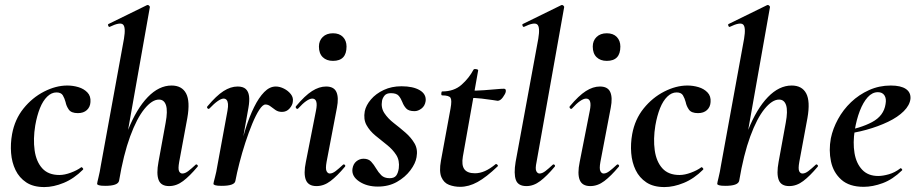

<svg xmlns="http://www.w3.org/2000/svg" viewBox="-20 -746 3721 779"><path d="M160 13Q115 13 86.5 -6Q58 -25 43 -56Q28 -87 25 -125Q22 -163 29 -202Q40 -262 75.5 -306Q111 -350 159 -374.5Q207 -399 253 -399Q276 -399 298 -392.5Q320 -386 334.5 -371Q349 -356 347 -332Q346 -312 332.5 -299.5Q319 -287 296 -287Q269 -287 259 -301.5Q249 -316 246 -332Q242 -347 235 -359Q228 -371 209 -371Q189 -371 171.5 -354Q154 -337 142 -307Q130 -277 123 -237Q114 -182 120.5 -136Q127 -90 151.5 -63Q176 -36 221 -36Q242 -36 267.5 -45.5Q293 -55 309 -67Q311 -69 315 -65Q319 -61 317 -58Q280 -21 238.5 -4Q197 13 160 13Z M407 8Q388 8 381 5.5Q374 3 374 0Q374 -4 379.5 -26Q385 -48 389 -74L483 -589Q491 -637 478.5 -647Q466 -657 425 -637Q421 -636 419 -642Q417 -648 421 -649L576 -725Q581 -727 585 -723Q589 -719 588 -717L463 -12Q458 8 407 8ZM666 9Q633 9 623.5 -16Q614 -41 623 -89L652 -248Q661 -296 653.5 -319Q646 -342 625 -342Q597 -342 566 -304Q535 -266 508 -192.5Q481 -119 463 -12L445 -13Q465 -132 499.5 -218.5Q534 -305 579.5 -352Q625 -399 676 -399Q718 -399 735 -367Q752 -335 740 -267L707 -89Q702 -61 706.5 -51.5Q711 -42 720 -42Q731 -42 744 -52Q757 -62 773 -77Q776 -81 780.5 -77Q785 -73 781 -69Q750 -32 723 -11.5Q696 9 666 9Z M935 -12 925 -13Q935 -66 948 -120.5Q961 -175 976.5 -224Q992 -273 1011 -311.5Q1030 -350 1052 -372.5Q1074 -395 1099 -395Q1115 -395 1132 -386.5Q1149 -378 1160 -364Q1171 -350 1168 -333Q1167 -320 1155 -306Q1143 -292 1124 -292Q1109 -292 1098 -299.5Q1087 -307 1077.5 -314.5Q1068 -322 1057 -322Q1046 -322 1032 -300.5Q1018 -279 1003.5 -244Q989 -209 975.5 -167.5Q962 -126 951.5 -85Q941 -44 935 -12ZM879 8Q860 8 853 5.5Q846 3 846 0Q846 -4 852 -26Q858 -48 862 -74L903 -297Q906 -314 905 -324.5Q904 -335 899.5 -340.5Q895 -346 887 -346Q878 -346 863.5 -336Q849 -326 830 -306Q826 -302 822 -306.5Q818 -311 822 -315Q858 -358 887 -376.5Q916 -395 944 -395Q966 -395 977 -385Q988 -375 990.5 -356Q993 -337 988 -309L935 -12Q932 8 879 8Z M1264 9Q1231 9 1221 -16Q1211 -41 1221 -89L1262 -297Q1272 -346 1247 -346Q1237 -346 1222.5 -336Q1208 -326 1190 -306Q1186 -302 1182 -306.5Q1178 -311 1181 -315Q1217 -358 1246 -376.5Q1275 -395 1303 -395Q1335 -395 1345 -372.5Q1355 -350 1347 -309L1305 -89Q1300 -61 1305 -51.5Q1310 -42 1318 -42Q1329 -42 1342 -52Q1355 -62 1371 -77Q1375 -81 1379 -77Q1383 -73 1379 -69Q1348 -32 1321 -11.5Q1294 9 1264 9ZM1331 -499Q1305 -499 1289.5 -514Q1274 -529 1274 -557Q1274 -581 1289.5 -596Q1305 -611 1331 -611Q1357 -611 1371.5 -596Q1386 -581 1386 -557Q1386 -499 1331 -499Z M1513 11Q1468 11 1437 -10Q1406 -31 1410 -61Q1413 -81 1426 -91.5Q1439 -102 1455 -102Q1475 -102 1486 -90Q1497 -78 1506 -62.5Q1515 -47 1527 -35Q1539 -23 1561 -23Q1579 -23 1587 -33Q1595 -43 1598 -63Q1602 -95 1587.5 -117.5Q1573 -140 1549.5 -158.5Q1526 -177 1503 -196Q1480 -215 1467 -238.5Q1454 -262 1460 -295Q1465 -319 1485 -342.5Q1505 -366 1537 -381Q1569 -396 1609 -396Q1656 -396 1683 -380Q1710 -364 1707 -336Q1704 -316 1690 -305.5Q1676 -295 1662 -295Q1638 -295 1628 -306Q1618 -317 1612.5 -331.5Q1607 -346 1598 -357Q1589 -368 1566 -368Q1548 -368 1540 -358Q1532 -348 1530 -337Q1525 -309 1539.5 -287Q1554 -265 1578 -246.5Q1602 -228 1625 -208Q1648 -188 1662 -164Q1676 -140 1670 -108Q1666 -83 1645 -55Q1624 -27 1590.5 -8Q1557 11 1513 11Z M1847 12Q1823 12 1802 4Q1781 -4 1771 -27Q1761 -50 1769 -94L1808 -306Q1814 -339 1808 -349Q1802 -359 1774 -359Q1770 -359 1770.5 -367Q1771 -375 1774 -375Q1822 -375 1852.5 -402Q1883 -429 1901 -463Q1903 -467 1912 -465.5Q1921 -464 1920 -460L1858 -111Q1852 -76 1864 -59.5Q1876 -43 1907 -43Q1927 -43 1947.5 -52Q1968 -61 1991 -80Q1993 -82 1997.5 -78Q2002 -74 1999 -71Q1953 -27 1917.5 -7.5Q1882 12 1847 12ZM1999 -337Q1998 -337 1979.5 -340Q1961 -343 1934.5 -346Q1908 -349 1880 -349L1882 -378Q1916 -378 1944 -380Q1972 -382 1993 -384Q2014 -386 2025 -386Q2030 -386 2031.5 -382Q2033 -378 2032 -374Q2031 -366 2020.5 -351.5Q2010 -337 1999 -337Z M2116 9Q2082 9 2073 -16Q2064 -41 2072 -89L2164 -589Q2172 -637 2159.5 -647Q2147 -657 2106 -637Q2102 -636 2100 -642Q2098 -648 2102 -649L2257 -725Q2262 -727 2266 -723Q2270 -719 2269 -717L2157 -89Q2151 -61 2156 -51.5Q2161 -42 2169 -42Q2180 -42 2193 -52Q2206 -62 2222 -77Q2226 -81 2230 -77Q2234 -73 2230 -69Q2199 -32 2172 -11.5Q2145 9 2116 9Z M2375 9Q2342 9 2332 -16Q2322 -41 2332 -89L2373 -297Q2383 -346 2358 -346Q2348 -346 2333.5 -336Q2319 -326 2301 -306Q2297 -302 2293 -306.5Q2289 -311 2292 -315Q2328 -358 2357 -376.5Q2386 -395 2414 -395Q2446 -395 2456 -372.5Q2466 -350 2458 -309L2416 -89Q2411 -61 2416 -51.5Q2421 -42 2429 -42Q2440 -42 2453 -52Q2466 -62 2482 -77Q2486 -81 2490 -77Q2494 -73 2490 -69Q2459 -32 2432 -11.5Q2405 9 2375 9ZM2442 -499Q2416 -499 2400.5 -514Q2385 -529 2385 -557Q2385 -581 2400.5 -596Q2416 -611 2442 -611Q2468 -611 2482.5 -596Q2497 -581 2497 -557Q2497 -499 2442 -499Z M2676 13Q2631 13 2602.5 -6Q2574 -25 2559 -56Q2544 -87 2541 -125Q2538 -163 2545 -202Q2556 -262 2591.5 -306Q2627 -350 2675 -374.5Q2723 -399 2769 -399Q2792 -399 2814 -392.5Q2836 -386 2850.5 -371Q2865 -356 2863 -332Q2862 -312 2848.5 -299.5Q2835 -287 2812 -287Q2785 -287 2775 -301.5Q2765 -316 2762 -332Q2758 -347 2751 -359Q2744 -371 2725 -371Q2705 -371 2687.5 -354Q2670 -337 2658 -307Q2646 -277 2639 -237Q2630 -182 2636.5 -136Q2643 -90 2667.5 -63Q2692 -36 2737 -36Q2758 -36 2783.5 -45.5Q2809 -55 2825 -67Q2827 -69 2831 -65Q2835 -61 2833 -58Q2796 -21 2754.5 -4Q2713 13 2676 13Z M2923 8Q2904 8 2897 5.5Q2890 3 2890 0Q2890 -4 2895.5 -26Q2901 -48 2905 -74L2999 -589Q3007 -637 2994.5 -647Q2982 -657 2941 -637Q2937 -636 2935 -642Q2933 -648 2937 -649L3092 -725Q3097 -727 3101 -723Q3105 -719 3104 -717L2979 -12Q2974 8 2923 8ZM3182 9Q3149 9 3139.5 -16Q3130 -41 3139 -89L3168 -248Q3177 -296 3169.5 -319Q3162 -342 3141 -342Q3113 -342 3082 -304Q3051 -266 3024 -192.5Q2997 -119 2979 -12L2961 -13Q2981 -132 3015.5 -218.5Q3050 -305 3095.5 -352Q3141 -399 3192 -399Q3234 -399 3251 -367Q3268 -335 3256 -267L3223 -89Q3218 -61 3222.5 -51.5Q3227 -42 3236 -42Q3247 -42 3260 -52Q3273 -62 3289 -77Q3292 -81 3296.5 -77Q3301 -73 3297 -69Q3266 -32 3239 -11.5Q3212 9 3182 9Z M3484 12Q3426 12 3393.5 -17Q3361 -46 3351.5 -91Q3342 -136 3351 -185Q3359 -224 3380 -262.5Q3401 -301 3433 -331.5Q3465 -362 3506 -380.5Q3547 -399 3594 -399Q3635 -399 3655.5 -385Q3676 -371 3674 -345Q3671 -319 3647 -295Q3623 -271 3583.5 -252Q3544 -233 3495.5 -219.5Q3447 -206 3397 -201L3399 -214Q3470 -225 3518 -250.5Q3566 -276 3573 -324Q3577 -346 3568.5 -359Q3560 -372 3542 -372Q3519 -372 3500.5 -351.5Q3482 -331 3468.5 -296Q3455 -261 3448 -218Q3440 -167 3447 -125Q3454 -83 3478 -57.5Q3502 -32 3543 -32Q3562 -32 3586.5 -39Q3611 -46 3633 -63Q3635 -65 3638.5 -61Q3642 -57 3640 -55Q3602 -18 3561.5 -3Q3521 12 3484 12Z"/></svg>

Font: Cormorant Garamond Light
Style: Italic
Weight: 300
Italic angle: -10°
Designer: Christian Thalmann (Catharsis Fonts)
Foundry: Catharsis Fonts
Version: Version 4.001